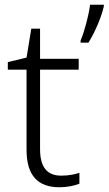

<svg xmlns="http://www.w3.org/2000/svg" viewBox="-20 -780 458 810"><path d="M418 -753V-760H360C355 -717 335 -643 320 -609V-600H353C382 -646 408 -709 418 -753ZM238 -39C177 -39 149 -77 149 -151V-486H312V-532H149V-659H112L92 -537L13 -518V-486H92V-148C92 -37 142 10 231 10C264 10 295 3 315 -5V-51C296 -44 268 -39 238 -39Z"/></svg>

Font: Noto Sans Malayalam Light
Style: Regular
Weight: 300
Designer: Jelle Bosma - Monotype Design Team
Foundry: Monotype Imaging Inc.
Version: Version 2.104